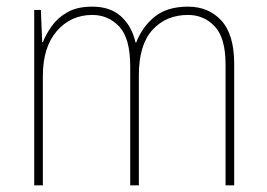

<svg xmlns="http://www.w3.org/2000/svg" viewBox="-20 -651 803 578"><path d="M546 -631Q608 -631 646.5 -589Q685 -547 685 -459V-93H659V-457Q659 -537 626.5 -571.5Q594 -606 546 -606Q480 -606 439 -561Q398 -516 398 -424V-93H372V-451Q372 -536 339 -571Q306 -606 258 -606Q193 -606 151 -557.5Q109 -509 109 -422V-93H83V-621H103L107 -524H109Q118 -547 135.5 -572Q153 -597 182.5 -614Q212 -631 258 -631Q312 -631 344.5 -601.5Q377 -572 388 -523H390Q408 -570 445.5 -600.5Q483 -631 546 -631Z"/></svg>

Font: Noto Sans Kannada UI SemiCondensed Thin
Style: Regular
Weight: 100
Width: 4
Designer: Jelle Bosma - Monotype Design Team
Foundry: Monotype Imaging Inc.
Version: Version 2.005; ttfautohint (v1.8.4.7-5d5b)